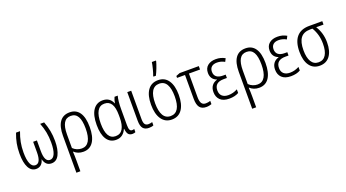

<svg xmlns="http://www.w3.org/2000/svg" viewBox="-69 -1546 4563 2535"><g transform="rotate(-20 2212.5 -278.5)"><path d="M549 -253Q549 -133 513 -61.5Q477 10 406 10Q364 10 337.5 -14.5Q311 -39 300 -84H298Q287 -39 259.5 -14.5Q232 10 190 10Q123 10 86.5 -58.5Q50 -127 50 -253Q50 -331 62.5 -396Q75 -461 102 -532H158Q131 -461 118 -394.5Q105 -328 105 -252Q105 -148 128.5 -94Q152 -40 196 -40Q235 -40 254 -79Q273 -118 273 -193V-341H326V-193Q326 -40 402 -40Q447 -40 470.5 -94.5Q494 -149 494 -252Q494 -329 481 -396Q468 -463 441 -532H497Q524 -460 536.5 -394.5Q549 -329 549 -253Z M854 10Q815 10 782.5 -2.5Q750 -15 726 -38H722Q726 17 726 85V238H670V-280Q670 -409 717 -475.5Q764 -542 857 -542Q947 -542 994.5 -473Q1042 -404 1042 -270Q1042 -136 994 -63Q946 10 854 10ZM726 -278V-89Q749 -65 781.5 -51.5Q814 -38 849 -38Q916 -38 950.5 -96.5Q985 -155 985 -270Q985 -382 953.5 -437.5Q922 -493 855 -493Q789 -493 757.5 -439Q726 -385 726 -278Z M1137 -263Q1137 -400 1185.5 -471Q1234 -542 1321 -542Q1421 -542 1459 -450H1462Q1468 -493 1486 -532H1531Q1512 -467 1512 -348V-123Q1512 -77 1522.5 -57.5Q1533 -38 1554 -38Q1572 -38 1585 -44V1Q1579 5 1567 7.5Q1555 10 1542 10Q1504 10 1485 -13.5Q1466 -37 1461 -91H1457Q1438 -45 1402.5 -17.5Q1367 10 1314 10Q1229 10 1183 -60Q1137 -130 1137 -263ZM1457 -249V-284Q1457 -390 1425 -441.5Q1393 -493 1327 -493Q1261 -493 1227.5 -434Q1194 -375 1194 -263Q1194 -38 1324 -38Q1392 -38 1424.5 -93.5Q1457 -149 1457 -249Z M1720 -133Q1720 -82 1735.5 -60.5Q1751 -39 1784 -39Q1810 -39 1839 -48V-2Q1814 10 1775 10Q1720 10 1692.5 -22.5Q1665 -55 1665 -130V-532H1720Z M2097 10Q2005 10 1954 -63.5Q1903 -137 1903 -267Q1903 -399 1953.5 -470.5Q2004 -542 2099 -542Q2192 -542 2242 -469Q2292 -396 2292 -267Q2292 -136 2242 -63Q2192 10 2097 10ZM2097 -39Q2235 -39 2235 -267Q2235 -375 2201.5 -434Q2168 -493 2098 -493Q2029 -493 1994.5 -435Q1960 -377 1960 -267Q1960 -157 1994 -98Q2028 -39 2097 -39ZM2060 -617Q2072 -647 2086.5 -703Q2101 -759 2106 -795H2163V-784Q2153 -746 2133.5 -695.5Q2114 -645 2094 -606H2060Z M2670 -484H2514V-155Q2514 -94 2532 -66Q2550 -38 2590 -38Q2625 -38 2655 -49V-3Q2642 2 2621.5 6Q2601 10 2581 10Q2518 10 2488.5 -28.5Q2459 -67 2459 -149V-484H2347V-511L2401 -532H2670Z M2965 -258H2920Q2790 -258 2790 -145Q2790 -94 2821 -66Q2852 -38 2908 -38Q2975 -38 3037 -72V-21Q2984 10 2904 10Q2820 10 2777 -31.5Q2734 -73 2734 -143Q2734 -198 2760.5 -233Q2787 -268 2834 -281V-284Q2793 -299 2772.5 -330Q2752 -361 2752 -405Q2752 -471 2795.5 -506.5Q2839 -542 2910 -542Q2947 -542 2977.5 -534Q3008 -526 3039 -509L3017 -465Q2966 -494 2910 -494Q2860 -494 2833.5 -470Q2807 -446 2807 -402Q2807 -355 2837.5 -330Q2868 -305 2928 -305H2965Z M3324 10Q3285 10 3252.5 -2.5Q3220 -15 3196 -38H3192Q3196 17 3196 85V238H3140V-280Q3140 -409 3187 -475.5Q3234 -542 3327 -542Q3417 -542 3464.5 -473Q3512 -404 3512 -270Q3512 -136 3464 -63Q3416 10 3324 10ZM3196 -278V-89Q3219 -65 3251.5 -51.5Q3284 -38 3319 -38Q3386 -38 3420.5 -96.5Q3455 -155 3455 -270Q3455 -382 3423.5 -437.5Q3392 -493 3325 -493Q3259 -493 3227.5 -439Q3196 -385 3196 -278Z M3831 -258H3786Q3656 -258 3656 -145Q3656 -94 3687 -66Q3718 -38 3774 -38Q3841 -38 3903 -72V-21Q3850 10 3770 10Q3686 10 3643 -31.5Q3600 -73 3600 -143Q3600 -198 3626.5 -233Q3653 -268 3700 -281V-284Q3659 -299 3638.5 -330Q3618 -361 3618 -405Q3618 -471 3661.5 -506.5Q3705 -542 3776 -542Q3813 -542 3843.5 -534Q3874 -526 3905 -509L3883 -465Q3832 -494 3776 -494Q3726 -494 3699.5 -470Q3673 -446 3673 -402Q3673 -355 3703.5 -330Q3734 -305 3794 -305H3831Z M4175 10Q4084 10 4033.5 -59.5Q3983 -129 3983 -254Q3983 -391 4043 -461.5Q4103 -532 4220 -532H4405V-484H4302Q4369 -380 4369 -249Q4369 -126 4318.5 -58Q4268 10 4175 10ZM4176 -38Q4244 -38 4278 -93Q4312 -148 4312 -250Q4312 -317 4296.5 -373.5Q4281 -430 4249 -484H4217Q4125 -484 4082.5 -427Q4040 -370 4040 -255Q4040 -151 4074.5 -94.5Q4109 -38 4176 -38Z"/></g></svg>

Font: Noto Sans Display Light Narrow
Style: Regular
Weight: 300
Width: 4
Designer: Monotype Design team
Foundry: Monotype Imaging Inc.
Version: Version 1.000